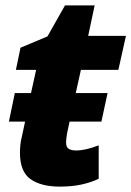

<svg xmlns="http://www.w3.org/2000/svg" viewBox="-20 -682 487 712"><path d="M201 10Q133 10 93.5 -17.5Q54 -45 54 -116Q54 -129 55.5 -144.5Q57 -160 61 -175L73 -231H13L35 -337H95L114 -423H39L56 -505L156 -547L221 -662H331L307 -549H447L419 -423H280L261 -337H379L356 -231H238L229 -189Q225 -165 225 -154Q225 -136 235 -130Q245 -124 262 -124Q297 -124 346 -143V-19Q319 -6 283.5 2Q248 10 201 10Z"/></svg>

Font: Noto Sans ExtraBold
Style: Italic
Weight: 800
Italic angle: -12°
Designer: Monotype Design Team
Foundry: Monotype Imaging Inc.
Version: Version 2.013; ttfautohint (v1.8.4.7-5d5b)